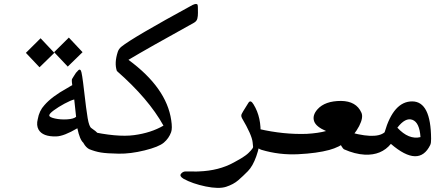

<svg xmlns="http://www.w3.org/2000/svg" viewBox="-20 -731 2169 956"><path d="M317.4 -399.4 249.5 -471.2Q303.2 -524.4 322.8 -543.9Q356.4 -507.3 391.1 -471.2Q391.1 -471.2 317.4 -399.4ZM176.8 -396 108.9 -467.8Q162.6 -521 182.1 -540.5Q215.8 -503.9 250.5 -467.8Q250.5 -467.8 176.8 -396Z M395.5 -19.5Q377 -35.2 365.2 -92.3Q297.9 -52.7 260.3 -51.8Q192.4 -49.8 171.9 -85.9Q160.2 -107.4 168 -137.7Q175.3 -179.7 201.2 -207.5Q237.8 -250 314 -292Q315.4 -293 326.7 -299.6Q337.9 -306.2 339.8 -307.1Q339.4 -310.5 337.9 -322.5Q336.4 -334.5 339.8 -339.4Q343.3 -344.2 348.4 -353.3Q353.5 -362.3 358.4 -368.7Q363.3 -374.5 370.1 -381.3Q377 -388.2 382.6 -379.9Q388.2 -371.6 398.7 -278.8Q409.2 -186 416.5 -142.8Q423.8 -99.6 435.5 -92.8Q480 -63 481.9 -42Q482.9 -32.2 478.3 -20.8Q473.6 -9.3 471.7 -7.3Q469.7 -5.4 468.8 -4.4Q467.8 -3.4 464.8 -2.9Q423.3 3.9 395.5 -19.5ZM358.9 -149.4Q355.5 -187.5 349.6 -235.8Q331.1 -231 301 -214.8Q271 -198.7 247.8 -181.6Q224.6 -164.6 225.3 -155.8Q226.1 -147 253.9 -140.9Q281.7 -134.8 314.2 -136.7Q346.7 -138.7 358.9 -149.4Z M832 -72.8Q820.8 -42 795.7 -20.8Q770.5 0.5 700.2 17.8Q629.9 35.2 570.8 34.2Q511.7 33.2 482.2 28.3Q452.6 23.4 423.3 11.2Q407.7 2.4 396.7 -16.8Q385.7 -36.1 384.5 -56.6Q383.3 -77.1 398.9 -81.1Q408.2 -81.5 420.9 -78.6Q562.5 -46.9 647.2 -58.1Q731.9 -69.3 793.9 -105.5Q719.7 -239.3 562 -377.4Q548.3 -417 566.4 -472.7Q571.3 -487.8 584.5 -498.5Q639.2 -543 938.5 -706.1Q960.4 -716.3 963.9 -706.5Q965.3 -702.1 965.3 -692.1Q965.3 -682.1 965.6 -666.7Q965.8 -651.4 962.6 -638.4Q959.5 -625.5 945.8 -617.7Q713.4 -489.3 619.6 -433.1Q809.1 -293.9 832.5 -132.8Q838.9 -91.8 832 -72.8Z M894 159.2Q872.1 146 881.1 134.5Q890.1 123 903.8 122.6Q917.5 122.1 938.5 122.8Q959.5 123.5 969.7 122.6Q1069.8 119.1 1144 78.1Q1145 77.6 1152.8 73.2Q1160.6 68.8 1162.8 67.6Q1165 66.4 1172.4 62.3Q1179.7 58.1 1182.6 56.2Q1185.5 54.2 1192.1 50Q1198.7 45.9 1202.1 43.2Q1205.6 40.5 1210.9 36.4Q1216.3 32.2 1228.5 19Q1240.7 5.9 1240.2 0.2Q1239.7 -5.4 1237.8 -22.9Q1233.9 -59.6 1184.6 -143.1Q1180.2 -151.9 1181.6 -158.7Q1182.6 -165.5 1217.3 -219.7Q1228 -235.8 1242.7 -210.9Q1282.7 -146 1276.9 -53.7Q1273.9 -2.9 1256.3 46.6Q1238.8 96.2 1214.4 121.1Q1189.9 146 1166.3 166.5Q1142.6 187 1106 199Q1069.3 210.9 1003.7 197.3Q938 183.6 894 159.2Z M1619.6 15.6Q1558.6 32.2 1464.6 36.9Q1370.6 41.5 1282.2 15.1Q1253.9 5.4 1244.1 -23.4Q1234.4 -52.2 1236.8 -69.8Q1239.3 -87.4 1251.5 -89.8Q1260.7 -90.3 1269 -88.9Q1392.6 -60.5 1507.3 -64.5Q1565.4 -67.9 1603.5 -78.6Q1554.2 -99.6 1544.4 -126.5Q1533.7 -156.2 1561 -187Q1598.1 -228.5 1678.2 -228.5Q1753.9 -227.5 1779.3 -170.4Q1790.5 -146.5 1768.1 -103Q1720.2 -11.7 1619.6 15.6Z M1926.3 -14.6Q1878.9 43 1796.4 39.1Q1747.1 36.6 1692.4 12.2Q1684.1 7.3 1662.1 -37.1Q1661.6 -38.1 1658 -55.7Q1654.3 -73.2 1662.1 -79.1Q1669.9 -85 1675.8 -85Q1681.6 -85 1691.9 -81.5Q1848.1 -32.7 1895 -72.3Q1939.5 -226.6 2032.7 -226.1Q2125.5 -225.6 2126.5 -40Q2127 -19 2122.1 -8.8Q2065.9 105.5 1926.3 -14.6ZM2073.7 -48.3Q2068.8 -121.1 2033.7 -134.3Q1998.5 -147.5 1958.5 -95.2Q2015.1 -34.2 2073.7 -48.3Z"/></svg>

Font: Amiri Typewriter
Style: Bold
Weight: 700
Monospace: yes
Designer: Khaled Hosny
Version: Version 1.1